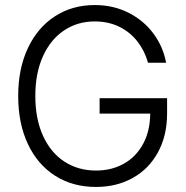

<svg xmlns="http://www.w3.org/2000/svg" viewBox="-20 -737 745 767"><path d="M358.4 -651.4Q290 -651.4 236.3 -615.7Q182.6 -580.1 151.9 -512.9Q121.1 -445.8 121.1 -353.5Q121.1 -261.7 151.9 -194.3Q182.6 -127 237.5 -91.3Q292.5 -55.7 363.3 -55.7Q426.3 -55.7 475.1 -83.3Q523.9 -110.8 551.8 -162.4Q579.6 -213.9 580.1 -283.2H377.9V-344.7H647.5V-284.2Q647.5 -195.3 611.1 -128.7Q574.7 -62 510.3 -26.1Q445.8 9.8 363.3 9.8Q270.5 9.8 200.2 -34.9Q129.9 -79.6 91.3 -161.9Q52.7 -244.1 52.7 -353.5Q52.7 -462.9 91.6 -545.2Q130.4 -627.4 199.7 -672.1Q269 -716.8 358.4 -716.8Q433.1 -716.8 493.7 -686Q554.2 -655.3 593 -602.8Q631.8 -550.3 643.6 -486.3H571.3Q558.1 -533.7 529.3 -571Q500.5 -608.4 456.8 -629.9Q413.1 -651.4 358.4 -651.4Z"/></svg>

Font: Pretendard Light
Style: Regular
Weight: 300
Designer: Base glyphs from Inter by Rasmus Andersson; Hangeul glyphs from Noto Sans CJK(Source Han Sans) by Jang Soo-young and Kan
Foundry: Kil Hyung-jin
Version: Version 1.309